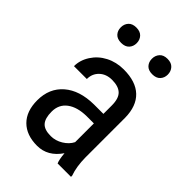

<svg xmlns="http://www.w3.org/2000/svg" viewBox="-217 -812 912 912"><g transform="rotate(45 239.5 -355.5)"><path d="M336.4 0Q328.6 -17.1 325.2 -57.6Q279.3 9.8 208 9.8Q136.2 9.8 95.9 -30.5Q55.7 -70.8 55.7 -144Q55.7 -224.6 110.4 -272Q165 -319.3 260.3 -320.3H323.7V-376.5Q323.7 -423.8 302.7 -443.8Q281.7 -463.9 238.8 -463.9Q199.7 -463.9 175.3 -440.7Q150.9 -417.5 150.9 -381.8H64.5Q64.5 -422.4 88.4 -459.2Q112.3 -496.1 152.8 -517.1Q193.4 -538.1 243.2 -538.1Q324.2 -538.1 366.5 -497.8Q408.7 -457.5 409.7 -380.4V-113.8Q410.2 -52.7 426.3 -7.8V0ZM221.2 -68.8Q252.9 -68.8 281.7 -86.4Q310.5 -104 323.7 -130.4V-256.3H274.9Q213.4 -255.4 177.7 -228.8Q142.1 -202.1 142.1 -154.3Q142.1 -109.4 160.2 -89.1Q178.2 -68.8 221.2 -68.8ZM91.3 -669.4Q91.3 -691.4 104.7 -706.3Q118.2 -721.2 144.5 -721.2Q170.9 -721.2 184.6 -706.3Q198.2 -691.4 198.2 -669.4Q198.2 -647.5 184.6 -632.8Q170.9 -618.2 144.5 -618.2Q118.2 -618.2 104.7 -632.8Q91.3 -647.5 91.3 -669.4ZM301.3 -668.5Q301.3 -690.4 314.7 -705.6Q328.1 -720.7 354.5 -720.7Q380.9 -720.7 394.5 -705.6Q408.2 -690.4 408.2 -668.5Q408.2 -646.5 394.5 -631.8Q380.9 -617.2 354.5 -617.2Q328.1 -617.2 314.7 -631.8Q301.3 -646.5 301.3 -668.5Z"/></g></svg>

Font: Roboto Condensed
Style: Regular
Weight: 400
Designer: Google
Version: Version 2.001047; 2015